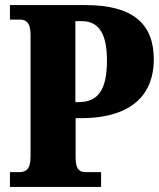

<svg xmlns="http://www.w3.org/2000/svg" viewBox="-20 -734 626 754"><path d="M19 0H377V-58H318C296 -58 277 -64 277 -115V-270H297C506 -270 584 -370 584 -501C584 -642 500 -714 316 -714H19V-657H58C78 -657 100 -650 100 -598V-120C100 -65 79 -58 54 -58H19ZM288 -333H276V-651H301C368 -651 400 -602 400 -497C400 -380 365 -333 288 -333Z"/></svg>

Font: Noto Serif Armenian Condensed Black
Style: Regular
Weight: 900
Width: 3
Designer: Monotype Design Team
Foundry: Monotype Imaging Inc.
Version: Version 2.008